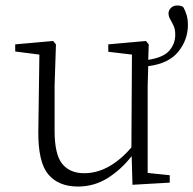

<svg xmlns="http://www.w3.org/2000/svg" viewBox="-20 -663 702 697"><path d="M518.1 -422.9 516.1 -352.1V-35.2L596.2 -26.9V0L460.9 7.8L458 -96.2Q418.9 -46.4 370.1 -16.1Q321.3 14.2 263.2 14.2Q192.4 14.2 155.3 -30Q118.2 -74.2 119.1 -185.1L123 -464.8L35.2 -476.1V-502L172.9 -514.2L183.1 -502L178.2 -352.1V-188Q178.2 -102.5 205.8 -68.4Q233.4 -34.2 285.2 -34.2Q332 -34.2 375.5 -58.6Q418.9 -83 457 -127.9L459 -464.8L373 -475.1V-502L509.8 -514.2L520 -502L518.1 -445.8Q572.8 -454.1 594.5 -479Q616.2 -503.9 616.2 -537.1Q616.2 -556.6 610.1 -569.6Q604 -582.5 597.9 -593Q591.8 -603.5 591.8 -615.2Q591.8 -625.5 600.6 -634.3Q609.4 -643.1 623 -643.1Q628.9 -643.1 635.3 -641.8Q641.6 -640.6 646 -636.2Q652.8 -624 657.5 -608.4Q662.1 -592.8 662.1 -571.8Q662.1 -518.6 627.2 -475.3Q592.3 -432.1 518.1 -422.9Z"/></svg>

Font: Source Han Serif CN ExtraLight
Style: Regular
Weight: 250
Designer: Ryoko NISHIZUKA  (kana & ideographs); Frank Grießhammer (Latin, Greek & Cyrillic); Wenlong ZHANG  (bopomofo); Sandoll Co
Foundry: Adobe Systems Incorporated
Version: Version 1.001;PS 1.001;hotconv 16.6.54;makeotf.lib2.5.65590